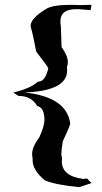

<svg xmlns="http://www.w3.org/2000/svg" viewBox="-20 -705 423 795"><path d="M308 70Q208 60 166 42Q115 0 115 -42V-50Q113 -58 113 -67Q113 -97 143 -137Q164 -183 164 -208Q164 -260 134 -266Q110 -308 56 -308L35 -322Q105 -338 137 -367H139Q167 -367 180 -422Q176 -433 130 -491Q117 -561 107 -595V-599Q107 -629 171 -668Q198 -685 274 -685L313 -684L359 -685L355 -663L307 -667H295Q230 -667 230 -616Q230 -607 232 -597L235 -510Q261 -474 261 -447Q261 -437 257 -428L258 -413Q258 -329 82 -322Q256 -304 271 -193Q265 -172 240 -120Q234 -85 234 -68Q234 -56 237 -53L236 -37Q236 25 326 36L340 34L359 53Z"/></svg>

Font: Xiangcui Kesong Xiangcui Kesong
Style: Regular
Weight: 400
Version: Version 1.501;March 28, 2024;FontCreator 14.0.0.2814 64-bit